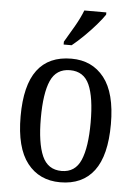

<svg xmlns="http://www.w3.org/2000/svg" viewBox="-55 -808 607 860"><g transform="rotate(5 249.0 -378.0)"><path d="M248 10Q154 10 100 -59Q46 -128 46 -269Q46 -409 97.5 -477.5Q149 -546 251 -546Q344 -546 398 -477.5Q452 -409 452 -269Q452 -128 400 -59Q348 10 248 10ZM250 -41Q311 -41 336 -99Q361 -157 361 -269Q361 -381 336 -437.5Q311 -494 249 -494Q187 -494 162 -437.5Q137 -381 137 -269Q137 -157 162.5 -99Q188 -41 250 -41ZM210 -619Q231 -654 253.5 -693Q276 -732 289 -766H388V-756Q377 -739 353 -711Q329 -683 300 -654.5Q271 -626 246 -606H210Z"/></g></svg>

Font: Noto Serif Thai Condensed
Style: Regular
Weight: 400
Width: 3
Designer: Monotype Design Team
Foundry: Monotype Imaging Inc.
Version: Version 2.002; ttfautohint (v1.8.4.7-5d5b)